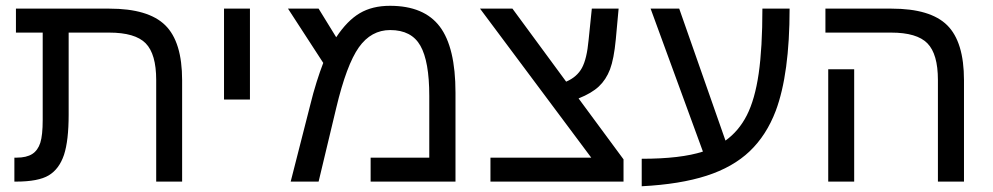

<svg xmlns="http://www.w3.org/2000/svg" viewBox="-20 -629 3438 665"><path d="M201.7 -92.8Q185.1 -43.5 148.9 -21.7Q112.8 0 35.2 0H29.8V-83H38.1Q71.8 -83 91.8 -95.7Q111.3 -108.4 119.6 -134.5Q127.9 -160.6 127.9 -213.9V-516.1H35.2V-599.1H358.9Q493.7 -599.1 552.2 -541.7Q610.8 -484.4 610.8 -351.1V0H521V-352.1Q521 -441.9 484.6 -479Q448.2 -516.1 357.9 -516.1H217.8V-231.9Q217.8 -142.1 201.7 -92.8Z M845.7 -599.1V-284.2H755.9V-599.1Z M1330.6 -608.9Q1448.7 -608.9 1503.2 -536.9Q1557.6 -464.8 1557.6 -308.1V0H1263.7V-83H1466.8V-296.9Q1466.8 -416.5 1436 -470.7Q1405.3 -524.9 1331.5 -524.9Q1265.6 -524.9 1223.1 -465.3Q1180.2 -404.8 1144.5 -254.9L1083.5 0H986.8L1053.7 -262.2Q1064.9 -308.1 1076.7 -345.2Q1088.4 -382.3 1099.6 -411.1L977.5 -599.1H1083.5L1144.5 -500Q1182.6 -557.6 1226.1 -583.3Q1269.5 -608.9 1330.6 -608.9Z M2139.6 -77.1V0H1678.7V-83H2027.8L1642.6 -599.1H1754.9L1940.9 -346.2Q1978.5 -362.3 1995.6 -393.8Q2012.7 -425.3 2018.6 -490.2L2029.8 -599.1H2122.6L2112.8 -492.2Q2106.4 -424.8 2092.8 -388.7Q2079.1 -353 2054.2 -329.6Q2029.3 -306.2 1983.9 -288.1Z M2202.6 -79.1Q2337.9 -79.1 2414.6 -104L2233.4 -599.1H2332.5L2492.7 -142.1Q2538.6 -174.8 2566.7 -229.7Q2594.7 -284.7 2607.7 -374Q2620.6 -463.4 2620.6 -599.1H2714.8Q2714.8 -373.5 2667 -245.6Q2634.8 -160.6 2576.7 -105.2Q2518.6 -49.8 2427 -20.3Q2335.4 9.3 2202.6 16.1Z M3318.8 -351.1V0H3228.5V-352.1Q3228.5 -441.9 3192.1 -479Q3155.8 -516.1 3066.4 -516.1H2838.9V-599.1H3067.9Q3202.6 -599.1 3260.7 -541.5Q3318.8 -483.9 3318.8 -351.1ZM2938.5 -389.2V0H2848.6V-389.2Z"/></svg>

Font: Arimo
Style: Regular
Weight: 400
Designer: Steve Matteson
Foundry: Monotype Imaging Inc.
Version: Version 1.33